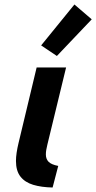

<svg xmlns="http://www.w3.org/2000/svg" viewBox="-20 -824 428 854"><path d="M214 10Q164 9 127.5 -2Q91 -13 71 -38.5Q51 -64 51 -108Q51 -125 54 -145Q57 -165 62 -186L143 -524H274L191 -182Q188 -169 186 -158.5Q184 -148 184 -137Q184 -117 196 -104.5Q208 -92 239 -86ZM233 -575 163 -622 311 -804 388 -738Z"/></svg>

Font: Ubuntu Sans
Style: Bold Italic
Weight: 700
Italic angle: -13.5°
Designer: Dalton Maag Ltd
Foundry: Dalton Maag Ltd
Version: Version 1.006